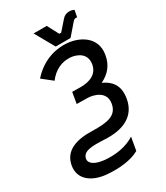

<svg xmlns="http://www.w3.org/2000/svg" viewBox="-288 -995 1127 1303"><g transform="rotate(-30 276.0 -343.5)"><path d="M149 198C243 206 337 197 402 160L420 58C354 100 272 113 189 106C116 99 74 73 80 35C90 -18 157 -20 254 -15C394 -7 501 -52 523 -179C542 -285 487 -332 430 -358C493 -388 534 -436 546 -508C570 -641 455 -700 363 -708C254 -717 156 -675 82 -592L160 -530C206 -590 265 -619 335 -613C382 -608 451 -580 437 -498C425 -432 369 -403 288 -404L226 -405L211 -318L294 -317C341 -316 434 -293 418 -201C403 -115 326 -104 211 -107C90 -111 -8 -80 -27 26C-45 129 39 188 149 198ZM283 -727H399L477 -817C484 -824 491 -827 497 -827C500 -827 504 -827 508 -826L518 -879C506 -885 494 -888 480 -888C459 -888 441 -880 427 -864L362 -790H347L300 -879H197Z"/></g></svg>

Font: Fixel Text 20240404 Medium
Style: Italic
Weight: 500
Width: 4
Italic angle: -10°
Designer: AlfaBravo + MacPaw
Foundry: Kyrylo Tkachov, Marchela Mozhyna, Serhii Makarenko, Maria Weinstein, Zakhar Kryvoshyya
Version: Version 1.211;Glyphs 3.2 (3225)